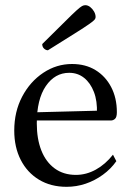

<svg xmlns="http://www.w3.org/2000/svg" viewBox="-20 -709 508 741"><path d="M237 12Q176 12 130.5 -15.5Q85 -43 60 -92Q35 -141 35 -205Q35 -278 65.5 -336Q96 -394 147 -428Q198 -462 258 -462Q310 -462 348.5 -438.5Q387 -415 409 -373Q431 -331 431 -276Q431 -257 424 -250.5Q417 -244 408 -244H93V-275L365 -282L354 -271Q356 -319 342.5 -354Q329 -389 304.5 -408.5Q280 -428 247 -428Q192 -428 157 -377Q122 -326 122 -233Q122 -173 139.5 -128.5Q157 -84 191 -59Q225 -34 273 -34Q313 -34 350 -54.5Q387 -75 416 -112L429 -87Q408 -57 377 -34.5Q346 -12 310.5 0Q275 12 237 12ZM165 -515Q157 -515 150 -521.5Q143 -528 143 -539Q198 -593 229 -624Q260 -655 275 -668.5Q290 -682 296.5 -685.5Q303 -689 309 -689Q319 -689 328 -682Q337 -675 343 -664.5Q349 -654 349 -643Q349 -638 345 -633Q341 -628 324 -616Q307 -604 269.5 -580.5Q232 -557 165 -515Z"/></svg>

Font: Pitagon Serif
Style: Regular
Weight: 400
Designer: Travis Tran
Foundry: Pitagon
Version: Version 1.000;gftools[0.9.26]